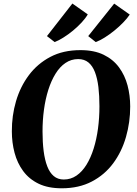

<svg xmlns="http://www.w3.org/2000/svg" viewBox="-20 -1030 756 1061"><path d="M321 10.5Q245.5 10.5 193 -15Q140.5 -40.5 108 -84.8Q75.5 -129 60.5 -185.5Q45.5 -242 45.5 -304Q45 -390.5 68.5 -470.8Q92 -551 139.5 -614.5Q187 -678 258 -715.5Q329 -753 424.5 -753Q500 -753 552.5 -727.5Q605 -702 637.5 -658Q670 -614 684.8 -558Q699.5 -502 699.5 -441.5Q699.5 -354.5 676.2 -273.2Q653 -192 605.8 -128Q558.5 -64 487.2 -26.8Q416 10.5 321 10.5ZM332.5 -38Q371 -38 402.5 -59.5Q434 -81 457.8 -119.5Q481.5 -158 497.5 -209Q513.5 -260 521.5 -319.5Q529.5 -379 529.5 -442.5Q529.5 -501 523.8 -548.8Q518 -596.5 504.8 -631.2Q491.5 -666 468.8 -684.8Q446 -703.5 412 -703.5Q373.5 -703.5 342 -682.2Q310.5 -661 286.8 -622.5Q263 -584 247 -533.5Q231 -483 223 -424.2Q215 -365.5 215 -303Q215 -244 221.2 -195.2Q227.5 -146.5 241 -111.2Q254.5 -76 277 -57Q299.5 -38 332.5 -38ZM239.5 -830.5 380 -1010.5 465 -950.5Q453 -929.5 431.5 -906.2Q410 -883 383.8 -861.2Q357.5 -839.5 330.8 -822.8Q304 -806 282 -797.5ZM467.5 -830.5 611 -1010 697 -949.5Q683.5 -929 661.2 -906Q639 -883 612.2 -861.2Q585.5 -839.5 558.8 -822.8Q532 -806 509 -797.5Z"/></svg>

Font: Merriweather 60pt ExtraBold
Style: Italic
Weight: 800
Italic angle: -7.8°
Version: Version 2.101